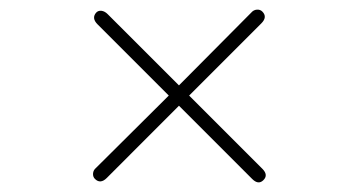

<svg xmlns="http://www.w3.org/2000/svg" viewBox="-20 -453 740 396"><path d="M178.2 -106.9 328.1 -255.9 181.2 -402.8Q168.5 -415.5 178.2 -426.8Q182.6 -431.6 189.5 -430.7Q196.3 -429.7 202.1 -423.8L349.1 -276.9L498 -426.8Q502.9 -432.6 509.8 -433.1Q516.6 -433.6 521 -429.2Q532.2 -418 519 -404.8L370.1 -255.9L521 -105Q534.2 -91.8 522.9 -81.1Q512.7 -71.3 500 -84L349.1 -234.9L200.2 -85.9Q187 -72.8 175.8 -84Q171.4 -88.4 171.9 -95.2Q172.4 -102.1 178.2 -106.9Z"/></svg>

Font: Director Light
Style: Regular
Weight: 100
Designer: Ange Degheest & May Jolivet & Justine Herbel
Foundry: Velvetyne Type Foundry
Version: Version 1.000;FEAKit 1.0